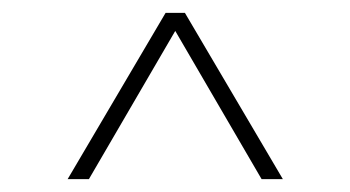

<svg xmlns="http://www.w3.org/2000/svg" viewBox="-20 -672 544 298"><path d="M386 -394H419L267 -652H237L85 -394H118L252 -624Z"/></svg>

Font: LT Wave Text Thin
Style: Regular
Weight: 100
Designer: Daniel Lyons
Version: Version 2.5 (Glyphs App)